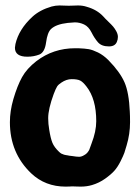

<svg xmlns="http://www.w3.org/2000/svg" viewBox="-20 -696 515 710"><path d="M382.8 -524.4Q355.5 -524.4 342.3 -539.6Q329.1 -554.7 318.4 -576.2Q307.6 -597.7 291 -605.5Q274.4 -613.3 256.8 -613.3Q250 -613.3 230.5 -611.3Q187.5 -606.4 168.9 -588.9Q155.3 -576.2 150.4 -539.1Q145.5 -502 125 -494.1Q104.5 -486.3 81.1 -486.3Q35.2 -486.3 35.2 -519.5Q35.2 -523.4 37.1 -533.2Q49.8 -587.9 99.6 -633.8Q127 -659.2 170.9 -671.9Q185.5 -675.8 200.2 -675.8Q205.1 -675.8 216.3 -675.3Q227.5 -674.8 234.4 -674.8Q241.2 -674.8 252.4 -675.3Q263.7 -675.8 268.6 -675.8Q286.1 -675.8 300.8 -670.9Q338.9 -660.2 362.3 -634.8Q367.2 -628.9 379.9 -616.7Q392.6 -604.5 398.4 -597.7Q404.3 -590.8 410.2 -580.1Q416 -569.3 416 -559.6Q416 -549.8 412.1 -541Q405.3 -524.4 382.8 -524.4ZM247.1 -6.8Q246.1 -6.8 237.8 -6.3Q229.5 -5.9 222.7 -5.9Q147.5 -5.9 95.7 -54.7Q16.6 -129.9 16.6 -244.1Q16.6 -285.2 29.3 -329.1Q43.9 -378.9 61.5 -410.6Q79.1 -442.4 114.3 -469.7Q176.8 -517.6 257.8 -517.6H269.5Q293.9 -516.6 308.1 -514.2Q322.3 -511.7 342.3 -502Q362.3 -492.2 380.9 -473.6Q423.8 -429.7 440.4 -391.6Q457 -353.5 460 -283.2Q460.9 -269.5 460.9 -244.1Q460.9 -200.2 448.2 -158.2Q443.4 -140.6 439.9 -130.9Q436.5 -121.1 425.8 -99.6Q415 -78.1 402.8 -64.5Q390.6 -50.8 368.7 -35.2Q346.7 -19.5 320.3 -11.7Q300.8 -5.9 278.3 -5.9Q273.4 -5.9 262.7 -6.3Q252 -6.8 247.1 -6.8ZM207 -390.6Q196.3 -383.8 191.4 -376.5Q186.5 -369.1 178.7 -348.6Q158.2 -293 158.2 -258.8Q158.2 -238.3 162.1 -215.8Q167 -184.6 173.8 -168Q180.7 -151.4 198.2 -134.8Q200.2 -132.8 202.6 -130.9Q205.1 -128.9 207 -127.9Q209 -127 211.9 -126Q214.8 -125 216.8 -124Q218.8 -123 223.1 -122.6Q227.5 -122.1 229.5 -121.6Q231.4 -121.1 237.3 -120.1Q243.2 -119.1 246.1 -119.1Q263.7 -116.2 272.5 -116.2Q281.2 -116.2 291 -122.1Q298.8 -126 303.7 -132.3Q308.6 -138.7 310.1 -142.1Q311.5 -145.5 318.4 -165Q335.9 -210 335.9 -248Q335.9 -330.1 299.8 -376Q287.1 -392.6 276.9 -397.9Q266.6 -403.3 245.1 -403.3Q225.6 -403.3 207 -390.6Z"/></svg>

Font: Essays1743
Style: Bold
Weight: 700
Designer: Based on the typeface in a 1743 English translation of the essays of Montaigne.  PostScript/TrueType font designed by Jo
Version: Version 002.100